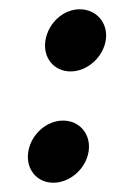

<svg xmlns="http://www.w3.org/2000/svg" viewBox="-20 -394 249 414"><path d="M41 -67C35 -30 59 0 95 0C131 0 165 -30 171 -67C177 -104 152 -134 116 -134C80 -134 47 -104 41 -67ZM78 -307C72 -270 96 -240 132 -240C168 -240 202 -270 208 -307C214 -344 188 -374 152 -374C116 -374 84 -344 78 -307Z"/></svg>

Font: Ampere
Style: ExtIta
Weight: 400
Version: Version 1